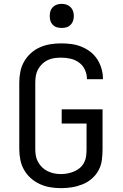

<svg xmlns="http://www.w3.org/2000/svg" viewBox="-20 -968 640 996"><path d="M297 8Q269 8 241 3.5Q213 -1 187 -13Q161 -25 140 -43.5Q119 -62 105 -86.5Q91 -111 85.5 -139Q80 -167 80 -195V-540Q80 -568 85.5 -596Q91 -624 105 -648.5Q119 -673 140 -692Q161 -711 187 -722.5Q213 -734 241 -738.5Q269 -743 297 -743Q324 -743 350.5 -739.5Q377 -736 402 -726Q427 -716 448.5 -699.5Q470 -683 484.5 -660.5Q499 -638 506.5 -612Q514 -586 514 -560Q514 -559 514 -558Q514 -557 514 -557H431Q431 -557 431 -557.5Q431 -558 431 -558Q431 -583 420.5 -606Q410 -629 390 -643.5Q370 -658 346 -663.5Q322 -669 297 -669Q280 -669 262 -666.5Q244 -664 228 -656.5Q212 -649 199 -636.5Q186 -624 177.5 -608.5Q169 -593 166 -575.5Q163 -558 163 -540V-195Q163 -177 166 -160Q169 -143 177.5 -127.5Q186 -112 199 -99.5Q212 -87 228 -79.5Q244 -72 261 -68.5Q278 -65 296 -65Q314 -65 331.5 -68.5Q349 -72 365.5 -79Q382 -86 395.5 -98Q409 -110 417 -126Q425 -142 427 -159.5Q429 -177 429 -195V-327H300V-401H512V-195Q512 -167 508.5 -138.5Q505 -110 491.5 -85Q478 -60 456 -41Q434 -22 407.5 -11.5Q381 -1 353 3.5Q325 8 297 8ZM300 -823Q287 -823 275 -826.5Q263 -830 254 -839Q245 -848 241.5 -860Q238 -872 238 -885Q238 -898 241.5 -910Q245 -922 254 -931Q263 -940 275 -944Q287 -948 300 -948Q313 -948 325 -944Q337 -940 346 -931Q355 -922 359 -910Q363 -898 363 -885Q363 -872 359 -860Q355 -848 346 -839Q337 -830 325 -826.5Q313 -823 300 -823Z"/></svg>

Font: Zed Mono Extended
Style: Regular
Weight: 400
Width: 7
Monospace: yes
Designer: Belleve Invis
Foundry: Belleve Invis
Version: Version 1.0.0; ttfautohint (v1.8.4)